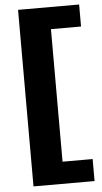

<svg xmlns="http://www.w3.org/2000/svg" viewBox="-60 -837 520 975"><g transform="rotate(-5 200.0 -350.0)"><path d="M381.7 -800V-687.8H228.3V-12.2H381.7V100H70.4V-800Z"/></g></svg>

Font: Pathway Extreme 8pt Thin
Style: Regular
Weight: 100
Version: Version 1.001;gftools[0.9.26]